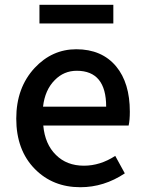

<svg xmlns="http://www.w3.org/2000/svg" viewBox="-20 -770 605 803"><path d="M126 -63Q48 -142 48 -274Q48 -403 125 -486Q198 -564 299 -564Q406 -564 466 -492Q523 -423 523 -303Q523 -267 518 -245H161Q168 -167 214 -122Q259 -77 331 -77Q399 -77 462 -118L502 -45Q415 13 316 13Q201 13 126 -63ZM424 -324Q424 -474 301 -474Q247 -474 209 -435Q168 -394 160 -324ZM145 -750H454V-672H145Z"/></svg>

Font: Noto Sans S Chinese Medium
Style: Regular
Weight: 500
Designer: Ryoko NISHIZUKA  (kana & ideographs); Paul D. Hunt (Latin, Greek & Cyrillic); Wenlong ZHANG  (bopomofo); Sandoll Communi
Foundry: Adobe Systems Incorporated
Version: Version 1.000;PS 1;hotconv 1.0.78;makeotf.lib2.5.61930